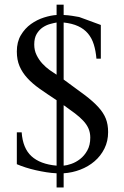

<svg xmlns="http://www.w3.org/2000/svg" viewBox="-20 -739 540 835"><path d="M450.2 -164.6Q450.2 -125 434.1 -92.8Q418 -60.5 391.1 -37.6Q364.3 -14.6 329.3 -1.2Q294.4 12.2 256.8 14.6V76.2H226.1V14.6Q204.6 13.7 181.4 10Q158.2 6.3 135.5 1.2Q112.8 -3.9 91.6 -10.7Q70.3 -17.6 53.2 -24.9V-163.6H74.2Q79.1 -94.2 116.9 -59.6Q154.8 -24.9 226.1 -18.6V-303.2Q185.1 -330.1 152.8 -352.8Q120.6 -375.5 98.6 -399.7Q76.7 -423.8 64.9 -451.4Q53.2 -479 53.2 -515.1Q53.2 -556.6 70.8 -586.2Q88.4 -615.7 114.7 -634.5Q141.1 -653.3 171.1 -662.8Q201.2 -672.4 226.1 -673.8V-718.8H256.8V-673.8Q276.4 -672.9 293.5 -670.2Q310.5 -667.5 324.2 -665L355 -653.8Q378.9 -645.5 418.5 -630.4V-483.9H399.4Q396.5 -518.1 387.9 -545.7Q379.4 -573.2 362.5 -593.3Q345.7 -613.3 319.8 -625.2Q293.9 -637.2 256.8 -641.1V-393.1Q311 -354 347.9 -326.2Q384.8 -298.3 407.5 -273.4Q430.2 -248.5 440.2 -223.1Q450.2 -197.8 450.2 -164.6ZM372.6 -140.6Q372.6 -162.1 365 -179.7Q357.4 -197.3 342.5 -213.4Q327.6 -229.5 306.2 -245.8Q284.7 -262.2 256.8 -281.7V-18.6Q270.5 -19.5 290.3 -26.4Q310.1 -33.2 328.4 -47.4Q346.7 -61.5 359.6 -84.5Q372.6 -107.4 372.6 -140.6ZM226.1 -641.1Q214.4 -639.2 197.5 -634.5Q180.7 -629.9 165.5 -619.6Q150.4 -609.4 139.6 -591.6Q128.9 -573.7 128.9 -545.4Q128.9 -520 139.2 -499.3Q149.4 -478.5 164.3 -462.4Q179.2 -446.3 196 -434.3Q212.9 -422.4 226.1 -414.1Z"/></svg>

Font: Doulos SIL
Style: Regular
Weight: 400
Designer: Walt Agee, Victor Gaultney, Peter Martin, Debbi Hosken
Foundry: SIL International
Version: Version 4.110; 2011; Maintenance release